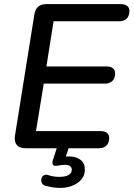

<svg xmlns="http://www.w3.org/2000/svg" viewBox="-20 -725 653 939"><path d="M105 0Q76 0 62.5 -15.5Q49 -31 53 -60L148 -654Q152 -680 167 -692.5Q182 -705 207 -705H569Q590 -705 601.5 -696.5Q613 -688 613 -672Q613 -647 599.5 -634Q586 -621 564 -621H242L207 -400H500Q521 -400 532 -391.5Q543 -383 543 -366Q543 -342 529.5 -329Q516 -316 494 -316H194L156 -84H470Q491 -84 502.5 -75.5Q514 -67 514 -50Q514 -26 500.5 -13Q487 0 465 0ZM273 194Q254 194 236.5 191Q219 188 203 184Q189 180 184.5 169.5Q180 159 182.5 148.5Q185 138 194.5 132.5Q204 127 218 132Q229 136 243 138Q257 140 271 140Q299 140 315 131Q331 122 331 105Q331 94 322.5 87.5Q314 81 297 81Q289 81 280.5 82Q272 83 264 85Q256 86 250 86Q244 86 241 83Q237 78 236.5 73.5Q236 69 238 60L264 -20H322L297 56L270 47Q282 44 294 42Q306 40 316 40Q352 40 373.5 56.5Q395 73 395 104Q395 144 360 169Q325 194 273 194Z"/></svg>

Font: Nunito ExtraLight SemiBold
Style: Italic
Weight: 600
Italic angle: -9°
Version: Version 3.602